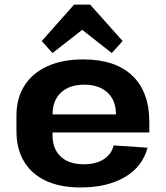

<svg xmlns="http://www.w3.org/2000/svg" viewBox="-20 -810 725 840"><path d="M331.4 10.1Q243.5 10.1 180.9 -19Q118.3 -48.1 85.2 -103.3Q52 -158.4 52 -236.1V-303.9Q52 -380.6 87.2 -435.7Q122.4 -490.9 188 -520.5Q253.6 -550.1 344.1 -550.1Q483.9 -550.1 558.5 -479.3Q633.2 -408.5 633.2 -276.9V-230.5H180.8V-309.4H508.5L487.2 -279.1V-311Q487.2 -371 450 -405.2Q412.7 -439.5 348.2 -439.5Q283.3 -439.5 246.5 -404.7Q209.8 -370 209.8 -308.5V-218.8Q209.8 -158.3 245.8 -124.8Q281.8 -91.3 345.3 -91.3Q399.7 -91.3 433.9 -113.3Q468.1 -135.3 477 -173.9L625.6 -163.7Q602.9 -80 526 -35Q449 10.1 331.4 10.1ZM162.6 -630.5 304.4 -790H374.2L516.5 -630.5L469 -577.9L295.6 -714.1H384L209.6 -577.9Z"/></svg>

Font: Pathway Extreme 8pt Thin
Style: Regular
Weight: 100
Version: Version 1.001;gftools[0.9.26]